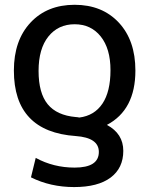

<svg xmlns="http://www.w3.org/2000/svg" viewBox="-20 -550 613 790"><path d="M37.1 -259.8Q37.1 -383.8 105.5 -457Q173.8 -530.3 287.1 -530.3Q400.4 -530.3 468.8 -457Q537.1 -383.8 537.1 -259.8Q537.1 -97.7 419.9 -36.1Q487.3 0 487.3 70.8Q487.3 141.6 435.1 180.7Q382.8 219.7 285.2 219.7Q187.5 219.7 107.4 179.7L127 99.6Q200.2 139.6 287.1 139.6Q386.7 139.6 386.7 75.2Q386.7 16.6 292 9.8Q37.1 -7.8 37.1 -259.8ZM292 -68.4Q296.9 -68.4 306.6 -66.4Q368.2 -74.2 401.4 -123.5Q434.6 -172.9 434.6 -261.2Q434.6 -349.6 394.5 -399.9Q354.5 -450.2 287.1 -450.2Q219.7 -450.2 179.2 -399.9Q138.7 -349.6 138.7 -258.3Q138.7 -167 176.3 -121.1Q213.9 -75.2 292 -68.4Z"/></svg>

Font: GenEi M Gothic v2 Medium
Style: Regular
Weight: 500
Version: Version 2.0